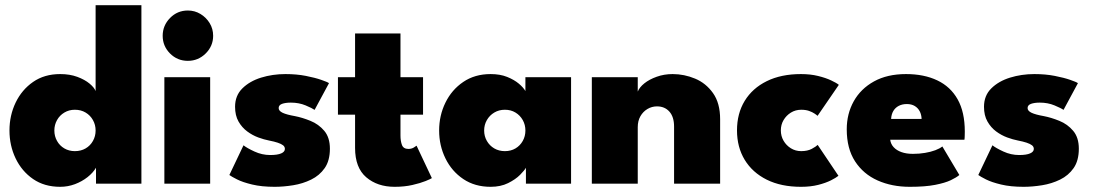

<svg xmlns="http://www.w3.org/2000/svg" viewBox="-20 -708 4213 740"><path d="M212 12Q151 12 107.5 -18Q64 -48 40.2 -97.5Q16.5 -147 16.5 -205Q16.5 -263 40.2 -312.5Q64 -362 107.5 -392.2Q151 -422.5 212 -422.5Q249 -422.5 278 -411.8Q307 -401 325.2 -385.8Q343.5 -370.5 348.5 -357V-688H525V0H350V-61.5Q338.5 -42 317.2 -25.2Q296 -8.5 268.8 1.8Q241.5 12 212 12ZM268.5 -125.5Q292 -125.5 310 -136Q328 -146.5 338.2 -164.8Q348.5 -183 348.5 -205Q348.5 -227 338.2 -245.2Q328 -263.5 310 -274.2Q292 -285 268.5 -285Q246 -285 228 -274.2Q210 -263.5 199.8 -245.2Q189.5 -227 189.5 -205Q189.5 -183 199.8 -164.8Q210 -146.5 228 -136Q246 -125.5 268.5 -125.5Z M613.5 0V-410.5H790V0ZM704 -473.5Q663.5 -473.5 635.2 -502Q607 -530.5 607 -570Q607 -609.5 635.2 -638.5Q663.5 -667.5 704 -667.5Q730.5 -667.5 752.5 -654.2Q774.5 -641 788 -619Q801.5 -597 801.5 -570Q801.5 -530.5 772.8 -502Q744 -473.5 704 -473.5Z M1080 -422.5Q1123 -422.5 1158.8 -415.5Q1194.5 -408.5 1218.2 -400.2Q1242 -392 1248 -387.5L1192.5 -284.5Q1183.5 -291 1157.8 -301.8Q1132 -312.5 1101 -312.5Q1080.5 -312.5 1067.2 -307.8Q1054 -303 1054 -291.5Q1054 -280.5 1069.5 -273.2Q1085 -266 1116.5 -260.5Q1145 -255 1176.5 -242.2Q1208 -229.5 1229.8 -203.8Q1251.5 -178 1251.5 -135Q1251.5 -89 1231.5 -60.2Q1211.5 -31.5 1179.2 -15.8Q1147 0 1109.8 6Q1072.5 12 1038.5 12Q988.5 12 952 3.2Q915.5 -5.5 893.8 -16.5Q872 -27.5 864 -33.5L918.5 -148Q931.5 -137.5 960.8 -124Q990 -110.5 1021.5 -110.5Q1049.5 -110.5 1063.8 -116.8Q1078 -123 1078 -134Q1078 -142.5 1071 -148Q1064 -153.5 1050.5 -158Q1037 -162.5 1016.5 -166.5Q998 -170 975.5 -178.2Q953 -186.5 932.8 -201.5Q912.5 -216.5 899.2 -239.8Q886 -263 886 -296.5Q886 -339.5 914 -367.2Q942 -395 986.2 -408.8Q1030.5 -422.5 1080 -422.5Z M1282.5 -410.5H1348.5V-579H1523.5V-410.5H1610.5V-266H1523.5V-186Q1523.5 -164.5 1529.2 -149.2Q1535 -134 1554 -134Q1565.5 -134 1574.5 -139.2Q1583.5 -144.5 1585.5 -146.5L1644.5 -21.5Q1640.5 -18.5 1620.2 -10.2Q1600 -2 1569.2 5Q1538.5 12 1501 12Q1434.5 12 1391.5 -24.8Q1348.5 -61.5 1348.5 -138V-266H1282.5Z M2007 0V-61.5Q2002 -52 1984.5 -34.2Q1967 -16.5 1938.2 -2.2Q1909.5 12 1871 12Q1810 12 1765.5 -18Q1721 -48 1696.8 -97.5Q1672.5 -147 1672.5 -205Q1672.5 -263 1696.8 -312.5Q1721 -362 1765.5 -392.2Q1810 -422.5 1871 -422.5Q1907.5 -422.5 1934.8 -411.5Q1962 -400.5 1979.8 -385.5Q1997.5 -370.5 2005 -357V-410.5H2181V0ZM1846 -205Q1846 -183 1856.5 -164.8Q1867 -146.5 1885 -136Q1903 -125.5 1926 -125.5Q1949 -125.5 1966.8 -136Q1984.5 -146.5 1994.8 -164.8Q2005 -183 2005 -205Q2005 -227 1994.8 -245.2Q1984.5 -263.5 1966.8 -274.2Q1949 -285 1926 -285Q1903 -285 1885 -274.2Q1867 -263.5 1856.5 -245.2Q1846 -227 1846 -205Z M2572.5 -422.5Q2617 -422.5 2659 -405Q2701 -387.5 2728.2 -349Q2755.5 -310.5 2755.5 -248.5V0H2578V-220Q2578 -257.5 2560 -277.8Q2542 -298 2512 -298Q2492.5 -298 2475.5 -288Q2458.5 -278 2448.2 -260Q2438 -242 2438 -218V0H2261V-410.5H2438V-355Q2444.5 -371.5 2463.5 -386.8Q2482.5 -402 2511 -412.2Q2539.5 -422.5 2572.5 -422.5Z M3068 -125.5Q3092 -125.5 3108.5 -134.2Q3125 -143 3131.5 -149.5L3211.5 -30.5Q3202.5 -23 3182.8 -13Q3163 -3 3133.8 4.5Q3104.5 12 3067 12Q2990.5 12 2935.2 -15.5Q2880 -43 2850.2 -92Q2820.5 -141 2820.5 -205.5Q2820.5 -270.5 2850.2 -319.2Q2880 -368 2935.2 -395.2Q2990.5 -422.5 3067 -422.5Q3103.5 -422.5 3133 -415.2Q3162.5 -408 3183.2 -398.2Q3204 -388.5 3213 -381L3131 -261.5Q3128 -264.5 3119.5 -270.2Q3111 -276 3098.2 -280.5Q3085.5 -285 3068 -285Q3046 -285 3028.2 -274Q3010.5 -263 3000 -245.2Q2989.5 -227.5 2989.5 -205.5Q2989.5 -183.5 3000 -165.5Q3010.5 -147.5 3028.2 -136.5Q3046 -125.5 3068 -125.5Z M3411 -169.5Q3413 -153 3424.2 -140.8Q3435.5 -128.5 3454.2 -121.8Q3473 -115 3498.5 -115Q3523.5 -115 3545.5 -118.8Q3567.5 -122.5 3584.8 -129Q3602 -135.5 3612 -143.5L3677.5 -33.5Q3666.5 -24 3644.5 -13.5Q3622.5 -3 3584.2 4.5Q3546 12 3486.5 12Q3417.5 12 3362.5 -12.5Q3307.5 -37 3275.5 -86.2Q3243.5 -135.5 3243.5 -209.5Q3243.5 -269.5 3270.5 -317.8Q3297.5 -366 3348.5 -394.2Q3399.5 -422.5 3472 -422.5Q3541.5 -422.5 3592.5 -398.2Q3643.5 -374 3671 -325Q3698.5 -276 3698.5 -201Q3698.5 -197 3698.2 -185Q3698 -173 3697 -169.5ZM3532 -249.5Q3531.5 -266 3524.8 -279Q3518 -292 3505.5 -299.5Q3493 -307 3475 -307Q3457.5 -307 3444 -300Q3430.5 -293 3423 -280.2Q3415.5 -267.5 3414.5 -249.5Z M3966.5 -422.5Q4009.5 -422.5 4045.2 -415.5Q4081 -408.5 4104.8 -400.2Q4128.5 -392 4134.5 -387.5L4079 -284.5Q4070 -291 4044.2 -301.8Q4018.5 -312.5 3987.5 -312.5Q3967 -312.5 3953.8 -307.8Q3940.5 -303 3940.5 -291.5Q3940.5 -280.5 3956 -273.2Q3971.5 -266 4003 -260.5Q4031.5 -255 4063 -242.2Q4094.5 -229.5 4116.2 -203.8Q4138 -178 4138 -135Q4138 -89 4118 -60.2Q4098 -31.5 4065.8 -15.8Q4033.5 0 3996.2 6Q3959 12 3925 12Q3875 12 3838.5 3.2Q3802 -5.5 3780.2 -16.5Q3758.5 -27.5 3750.5 -33.5L3805 -148Q3818 -137.5 3847.2 -124Q3876.5 -110.5 3908 -110.5Q3936 -110.5 3950.2 -116.8Q3964.5 -123 3964.5 -134Q3964.5 -142.5 3957.5 -148Q3950.5 -153.5 3937 -158Q3923.5 -162.5 3903 -166.5Q3884.5 -170 3862 -178.2Q3839.5 -186.5 3819.2 -201.5Q3799 -216.5 3785.8 -239.8Q3772.5 -263 3772.5 -296.5Q3772.5 -339.5 3800.5 -367.2Q3828.5 -395 3872.8 -408.8Q3917 -422.5 3966.5 -422.5Z"/></svg>

Font: League Spartan Thin ExtraBold
Style: Regular
Weight: 800
Version: Version 2.002